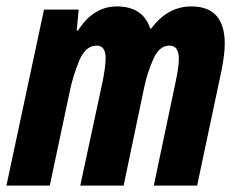

<svg xmlns="http://www.w3.org/2000/svg" viewBox="-30 -578 740 598"><path d="M125 0 187 -292Q197 -341 216.5 -388.5Q236 -436 271 -436Q299 -436 299 -396Q299 -384 296.5 -365Q294 -346 290 -326L220 0H355L420 -310Q429 -352 447.5 -394Q466 -436 498 -436Q527 -436 527 -395Q527 -369 517 -323L449 0H584L660 -359Q670 -409 670 -442Q670 -558 566 -558Q492 -558 441 -489H438Q415 -558 334 -558Q261 -558 213 -483H209L215 -548H107L-10 0Z"/></svg>

Font: Noto Sans UI Condensed ExtraBold
Style: Italic
Weight: 800
Width: 3
Designer: Monotype Design Team
Foundry: Monotype Imaging Inc.
Version: 1.001